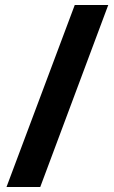

<svg xmlns="http://www.w3.org/2000/svg" viewBox="-20 -741 458 768"><path d="M413 -721 141 7H6L279 -721Z"/></svg>

Font: Noto Sans Thai Cond ExtBd
Style: Regular
Weight: 800
Width: 3
Designer: Monotype Design Team
Foundry: Monotype Imaging Inc.
Version: Version 2.002; ttfautohint (v1.8.4.7-5d5b)